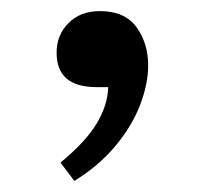

<svg xmlns="http://www.w3.org/2000/svg" viewBox="-20 -156 366 346"><path d="M114 170 89 137Q134 100 154 67Q174 34 175 1H154Q82 1 82 -61Q82 -93 103.5 -114.5Q125 -136 160 -136Q205 -136 226 -107Q247 -78 247 -38Q247 -5 232.5 33Q218 71 188 107Q158 143 114 170Z"/></svg>

Font: Literata 36pt Medium
Style: Regular
Weight: 500
Designer: Latin by Veronika Burian and Jose Scaglione. Greek by Irene Vlachou. Cyrillic by Vera Evstafieva.
Foundry: TypeTogether
Version: Version 3.002